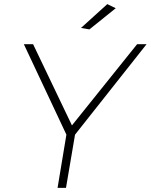

<svg xmlns="http://www.w3.org/2000/svg" viewBox="-20 -914 733 934"><path d="M502 -894 543 -874 415 -771 374 -778ZM693 -699 345 -259 301 0H260L303 -259L96 -699H141L330 -304L647 -699Z"/></svg>

Font: TypoPRO Montserrat
Style: Italic
Weight: 275
Italic angle: -11.3°
Designer: Julieta Ulanovsky
Foundry: Julieta Ulanovsky
Version: Version 6.001